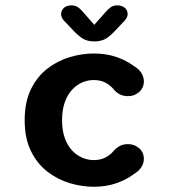

<svg xmlns="http://www.w3.org/2000/svg" viewBox="-20 -687 659 716"><path d="M330 9.5Q285 9.5 239.5 -4.2Q194 -18 156 -47.5Q118 -77 95 -124.5Q72 -172 72 -239Q72 -306 95 -353.5Q118 -401 156 -430.5Q194 -460 239.5 -473.8Q285 -487.5 330 -487.5Q376 -487.5 414 -474.5Q452 -461.5 479.5 -440.5Q499 -429 507.8 -414Q516.5 -399 516.5 -384Q516.5 -359.5 499 -344Q481.5 -328.5 458 -328.5Q440 -328.5 427.5 -334.8Q415 -341 405.5 -352Q392.5 -368.5 373.8 -378.5Q355 -388.5 329.5 -388.5Q307.5 -388.5 286.5 -379.5Q265.5 -370.5 248.5 -352Q231.5 -333.5 221.5 -305.5Q211.5 -277.5 211.5 -239Q211.5 -200.5 221.5 -172.5Q231.5 -144.5 248.5 -126.2Q265.5 -108 286.5 -99Q307.5 -90 329.5 -90Q355 -90 373.8 -100Q392.5 -110 405.5 -126Q415.5 -137 427.8 -143.2Q440 -149.5 458 -149.5Q481.5 -149.5 499 -134.2Q516.5 -119 516.5 -94Q516.5 -79 507.5 -64.2Q498.5 -49.5 479.5 -38Q452 -17 414 -3.8Q376 9.5 330 9.5ZM444 -609 415.5 -579Q395 -556 377 -544.2Q359 -532.5 331.5 -532.5Q304.5 -532.5 286.5 -544.5Q268.5 -556.5 248 -579L219.5 -609Q208 -620.5 208 -634.5Q208 -648.5 218.5 -657.8Q229 -667 246.5 -667Q261.5 -667 271.8 -659.5Q282 -652 292 -639.5L331.5 -594.5L371.5 -639.5Q381 -651 391.5 -659Q402 -667 417 -667Q434.5 -667 445.2 -658Q456 -649 456 -634.5Q456 -622 444 -609Z"/></svg>

Font: Sono Monospace SemiBold
Style: Regular
Weight: 600
Designer: Tyler Finck
Foundry: Tyler Finck
Version: Version 2.112